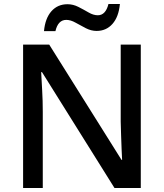

<svg xmlns="http://www.w3.org/2000/svg" viewBox="-20 -936 816 956"><path d="M681 0H550L189 -577H185Q187 -537 190 -485.5Q193 -434 193 -380V0H95V-714H225L585 -140H588Q587 -161 585.5 -193Q584 -225 583 -261.5Q582 -298 581 -330V-714H681ZM199 -781Q205 -845 236 -880Q267 -915 316 -915Q344 -915 370.5 -901.5Q397 -888 421 -874Q445 -860 467 -860Q506 -860 520 -916H577Q571 -852 540 -817Q509 -782 461 -782Q434 -782 407.5 -795.5Q381 -809 356.5 -823Q332 -837 310 -837Q269 -837 256 -781Z"/></svg>

Font: Noto Sans Myanmar Medium
Style: Regular
Weight: 500
Designer: Monotype Design Team
Foundry: Monotype Imaging Inc.
Version: Version 2.107; ttfautohint (v1.8.4.7-5d5b)